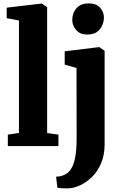

<svg xmlns="http://www.w3.org/2000/svg" viewBox="-20 -840 703 1104"><path d="M89 -75.5V-722L18.5 -735.5V-796L219 -819.5H221.5L251 -798.5V-75L316 -66V0H25V-66ZM372 243Q359.5 243 346.8 242.8Q334 242.5 324.2 241.5Q314.5 240.5 310 239L302.5 176Q309 176 322.8 174Q336.5 172 352 164.5Q377 152.5 392 125.5Q407 98.5 413.8 56.5Q420.5 14.5 420.5 -42L420 -449L352 -468.5V-545L549 -569H551L581.5 -548V-9.5Q581.5 52.5 561 99.8Q540.5 147 508 178.5Q475.5 210 439.2 226.2Q403 242.5 372 243ZM481.5 -641.5Q439.5 -641.5 417.5 -667.8Q395.5 -694 395.5 -725Q395.5 -764.5 419.5 -792.5Q443.5 -820.5 490.5 -820.5H491.5Q533.5 -820.5 555.5 -795.5Q577.5 -770.5 577.5 -739.5Q577.5 -700 553.5 -670.8Q529.5 -641.5 482.5 -641.5Z"/></svg>

Font: Merriweather Light 18pt Black
Style: Regular
Weight: 900
Version: Version 2.100